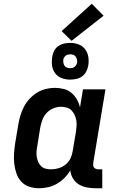

<svg xmlns="http://www.w3.org/2000/svg" viewBox="-20 -997 640 1025"><path d="M189 8Q161 8 135.5 -0.5Q110 -9 93 -28Q76 -47 67.5 -72Q59 -97 56 -123.5Q53 -150 55 -177.5Q57 -205 61 -233L78 -333Q82 -357 89 -381Q96 -405 108 -427.5Q120 -450 138 -469.5Q156 -489 178 -502.5Q200 -516 224.5 -522Q249 -528 273 -528Q297 -528 320.5 -522Q344 -516 361.5 -501Q379 -486 390.5 -466Q402 -446 407 -423L423 -520H543L478 -129Q477 -121 477.5 -114Q478 -107 482.5 -102Q487 -97 493.5 -95Q500 -93 508 -93H526V8H491Q466 8 443 3.5Q420 -1 401 -12.5Q382 -24 370 -43.5Q358 -63 355 -87Q342 -65 323.5 -46.5Q305 -28 283 -15.5Q261 -3 236.5 2.5Q212 8 189 8ZM253 -93Q273 -93 293 -99Q313 -105 330 -118.5Q347 -132 356 -151Q365 -170 368 -190L385 -290Q387 -306 388.5 -322Q390 -338 387.5 -353.5Q385 -369 378.5 -383Q372 -397 362 -407.5Q352 -418 336.5 -422.5Q321 -427 305 -427Q285 -427 264.5 -418.5Q244 -410 229 -394Q214 -378 206.5 -357.5Q199 -337 195 -317L179 -217Q176 -202 175 -187Q174 -172 176.5 -158Q179 -144 184.5 -131.5Q190 -119 200 -109.5Q210 -100 224 -96.5Q238 -93 253 -93ZM354 -572Q331 -572 309.5 -580Q288 -588 274.5 -606Q261 -624 258 -647Q255 -670 259 -694Q261 -710 269 -725.5Q277 -741 291.5 -751Q306 -761 322.5 -764.5Q339 -768 355 -768Q378 -768 399.5 -760Q421 -752 434.5 -734Q448 -716 451.5 -693Q455 -670 451 -646Q448 -630 440 -614.5Q432 -599 418 -589Q404 -579 387 -575.5Q370 -572 354 -572ZM355 -633Q361 -633 367 -634.5Q373 -636 378 -640Q383 -644 386.5 -649.5Q390 -655 391 -661Q393 -670 391 -678.5Q389 -687 384.5 -694Q380 -701 372 -704Q364 -707 355 -707Q349 -707 342.5 -705.5Q336 -704 331 -700Q326 -696 322.5 -690.5Q319 -685 318 -679Q317 -670 318.5 -661.5Q320 -653 324.5 -646Q329 -639 337.5 -636Q346 -633 355 -633ZM362 -779 309 -831 470 -977 533 -913Z"/></svg>

Font: Iosevka Etoile
Style: Bold Italic
Weight: 700
Italic angle: -9°
Designer: Belleve Invis
Foundry: Belleve Invis
Version: Version 28.1.0; ttfautohint (v1.8.4)